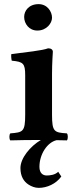

<svg xmlns="http://www.w3.org/2000/svg" viewBox="-20 -678 362 930"><path d="M277 177 262 154C247 169 223 172 206 172C189 172 171 162 171 130C171 70 208 12 254 1C271 1 287 2 304 2C310 -4 310 -26 304 -32C243 -36 232 -39 232 -122V-321C232 -371 236 -427 236 -427C236 -438 227 -444 213 -444C185 -433 104 -425 35 -416C33 -410 35 -390 37 -384C92 -379 102 -371 102 -314V-122C102 -39 91 -37 30 -32C24 -26 24 -4 30 2C72 1 114 0 167 0H178C126 31 79 88 79 136C79 176 95 201 118 216C132 225 149 232 168 232C207 232 251 213 277 177ZM97 -596C97 -563 121 -530 161 -530C206 -530 232 -566 232 -592C232 -622 209 -658 167 -658C120 -658 97 -626 97 -596Z"/></svg>

Font: Libertinus Serif
Style: Bold
Weight: 700
Designer: Philipp H. Poll, Khaled Hosny
Foundry: Caleb Maclennan
Version: Version 7.050;RELEASE